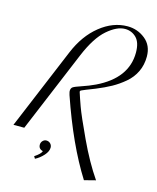

<svg xmlns="http://www.w3.org/2000/svg" viewBox="-198 -791 885 1079"><g transform="rotate(15 244.5 -251.5)"><path d="M557 -564Q557 -516 538 -476Q519 -436 484 -406.5Q449 -377 412 -356.5Q375 -336 326 -316Q304 -307 275 -296Q243 -284 243 -279L244 -277Q244 -275 244 -274Q253 -245 270.5 -196.5Q288 -148 344.5 -27Q401 94 461 181L395 198Q284 22 193 -243Q188 -261 188 -265Q188 -282 198 -289Q208 -296 247 -309Q286 -322 322 -339Q492 -421 492 -570Q492 -629 465 -656Q438 -683 399 -683Q352 -683 296 -634.5Q240 -586 193 -474L-5 0H-68L130 -474Q174 -580 249.5 -640.5Q325 -701 409 -701Q467 -701 512 -665Q557 -629 557 -564ZM98 153 90 140Q125 117 130 100Q104 94 104 69Q104 56 113 46.5Q122 37 134 37Q148 37 157.5 46.5Q167 56 167 70Q167 92 146 115.5Q125 139 98 153Z"/></g></svg>

Font: Dynalight
Style: Regular
Weight: 400
Designer: Astigmatic (AOETI)
Foundry: Astigmatic (AOETI)
Version: Version 1.000